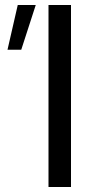

<svg xmlns="http://www.w3.org/2000/svg" viewBox="-20 -748 393 768"><path d="M10 -549 51 -728H123L65 -549ZM174 -728H264V0H174Z"/></svg>

Font: Murecho
Style: Regular
Weight: 400
Designer: Neil Summerour
Foundry: Positype
Version: Version 1.010; ttfautohint (v1.8.3)